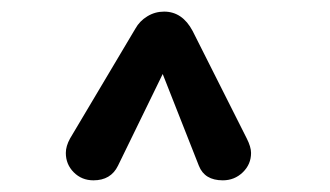

<svg xmlns="http://www.w3.org/2000/svg" viewBox="-20 -662 566 329"><path d="M140.1 -353Q120.1 -353 106.4 -366.7Q92.8 -380.4 92.8 -399.9Q92.8 -411.6 100.1 -424.8L211.9 -612.8Q219.2 -626 232.4 -634Q245.6 -642.1 261.2 -642.1Q292.5 -642.1 310.1 -608.9L402.8 -424.8Q410.2 -410.2 410.2 -399.9Q410.2 -380.4 396 -366.7Q381.8 -353 361.8 -353Q330.6 -353 320.8 -377.9L258.8 -535.2L182.1 -377.9Q169.9 -353 140.1 -353Z"/></svg>

Font: Comic Neue
Style: Bold
Weight: 700
Designer: Craig Rozynski
Foundry: Craig Rozynski
Version: Version 2.003;hotconv 1.0.109;makeotfexe 2.5.65596